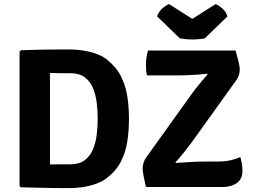

<svg xmlns="http://www.w3.org/2000/svg" viewBox="-20 -936 1272 961"><path d="M625.5 -342Q625.5 -283.5 617.5 -229.5Q609.5 -175.5 585.8 -128.5Q562 -81.5 514.5 -44.5Q491.5 -26.5 459.2 -15.5Q427 -4.5 393.5 0.5Q360 5.5 332 5.5Q289.5 5.5 249.2 5Q209 4.5 168.8 3.5Q128.5 2.5 85 1.5L78 -5V-678L85 -684.5Q128 -686 168.2 -687Q208.5 -688 249 -688.2Q289.5 -688.5 332 -688.5Q360 -688.5 393.8 -683.5Q427.5 -678.5 459.8 -667.5Q492 -656.5 514.5 -638.5Q561.5 -601.5 585.2 -554.5Q609 -507.5 617.2 -453.8Q625.5 -400 625.5 -342ZM469 -342Q469 -381 464.2 -421Q459.5 -461 445.5 -494.8Q431.5 -528.5 404.2 -549Q377 -569.5 332 -569.5Q306 -569.5 282 -569.8Q258 -570 230 -570.5V-113Q258 -113.5 282 -113.5Q306 -113.5 332 -113.5Q377 -113.5 404.2 -134.2Q431.5 -155 445.5 -188.8Q459.5 -222.5 464.2 -262.8Q469 -303 469 -342ZM939 -465Q953.5 -485.5 976.8 -514Q1000 -542.5 1019.5 -564L1016.5 -567Q999.5 -565 979 -563.2Q958.5 -561.5 937 -560.5Q915.5 -559.5 896 -559Q876.5 -558.5 862 -558.5H716Q712.5 -572 711.5 -584.5Q710.5 -597 710.5 -609.5Q710.5 -629.5 713 -646.8Q715.5 -664 720.5 -683H1159Q1169 -647.5 1173.5 -629.2Q1178 -611 1179 -603Q1180 -595 1180 -589Q1180 -576 1176.5 -562.8Q1173 -549.5 1163 -535L936.5 -219.5Q921.5 -199 899.5 -171.8Q877.5 -144.5 858 -123.5L861 -120.5Q893.5 -123 935 -125.2Q976.5 -127.5 1007 -127.5H1069.5Q1106.5 -127.5 1134.8 -134Q1163 -140.5 1183 -150Q1187 -136 1190.2 -117.5Q1193.5 -99 1193.5 -81Q1193.5 -40 1165.5 -20Q1137.5 0 1093 0H710.5Q703 -33.5 699.5 -51Q696 -68.5 695 -77Q694 -85.5 694 -92Q694 -106 698.5 -121.2Q703 -136.5 712.5 -149ZM1059 -915.5Q1074 -910 1092.8 -893.5Q1111.5 -877 1118.5 -854L1005 -744Q992.5 -741.5 976 -740Q959.5 -738.5 942.5 -738.5Q925.5 -738.5 909.2 -740Q893 -741.5 880 -744L766.5 -854Q773.5 -877 792.2 -893.5Q811 -910 826 -915.5L942.5 -841.5Z"/></svg>

Font: Signika Negative
Style: Bold
Weight: 700
Designer: Anna Giedry
Foundry: Anna Giedry
Version: Version 2.001